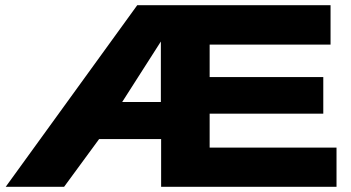

<svg xmlns="http://www.w3.org/2000/svg" viewBox="-20 -720 1353 740"><path d="M2 0 509 -700H1254V-548H788V-423H1226V-282H788V-151H1277V0H601V-184H362L227 0ZM451 -327H600V-560Z"/></svg>

Font: Georama Extended
Style: Bold
Weight: 700
Width: 7
Designer: Jean-Baptiste Levee
Foundry: Production Type
Version: Version 1.000